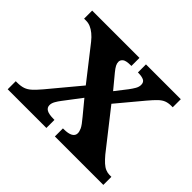

<svg xmlns="http://www.w3.org/2000/svg" viewBox="-123 -714 892 892"><g transform="rotate(45 323.0 -268.0)"><path d="M10.8 0V-53H19.8Q43.8 -53 60.5 -58.8Q77.2 -64.6 92.6 -78.9Q108.1 -93.2 128.2 -117L254.8 -269L128.8 -430Q114.8 -447.6 100.3 -459.4Q85.8 -471.2 71.8 -477.1Q57.8 -483 42.8 -483H29.8V-536H340.6V-483H337.1Q305.5 -483 294.8 -474.5Q284.1 -466 284.1 -454Q284.1 -444 289.5 -433.4Q295 -422.8 307.1 -408L363.3 -340L407.7 -397Q419.3 -412.3 427.2 -426.1Q435 -439.8 435 -452.8Q435 -470.8 421.6 -476.9Q408.1 -483 386.8 -483H383.3V-536H612.1V-483H603.1Q584.1 -483 569.5 -477.6Q554.9 -472.2 539.9 -457.9Q525 -443.7 503.3 -417.8L399.1 -293L546.1 -106Q561.7 -87.6 574.9 -75.6Q588.1 -63.6 601.1 -58.3Q614.1 -53 626.1 -53H639.1V0H320.8V-53H325.8Q355.8 -53 370.8 -61.5Q385.8 -70 385.8 -86Q385.8 -97 379.2 -111.4Q372.5 -125.8 347.8 -155L290.7 -224.1L224.7 -137.2Q215.7 -125.7 207.9 -112Q200 -98.3 200 -85.2Q200 -69.2 214.3 -61.1Q228.5 -53 261.5 -53H265V0Z"/></g></svg>

Font: Noto Serif Malayalam
Style: Regular
Weight: 400
Designer: Indian type Foundry, Jelle Bosma, Monotype Design Team
Foundry: Monotype Imaging Inc.
Version: Version 2.103